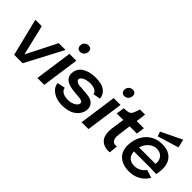

<svg xmlns="http://www.w3.org/2000/svg" viewBox="48 -1221 1879 1879"><g transform="rotate(45 988.0 -281.0)"><path d="M364 -389H458L253 0H136L40 -389H129L204 -73Z M457 0 512 -389H607L552 0ZM528 -520Q528 -547 545 -563.5Q562 -580 587 -580Q607 -580 618.5 -569Q630 -558 630 -538Q630 -511 613 -493.5Q596 -476 571 -476Q551 -476 539.5 -488Q528 -500 528 -520Z M818 20Q743 20 690.5 -14.5Q638 -49 632 -105L715 -122Q718 -82 770 -65Q794 -59 817 -59Q851 -59 880 -70.5Q909 -82 922 -100Q930 -111 930 -123Q930 -152 870 -155Q758 -161 720 -180Q691 -192 675.5 -214.5Q660 -237 660 -267Q660 -294 671 -319Q689 -360 740 -383.5Q791 -407 859 -407Q870 -407 896 -405Q957 -401 993 -370Q1029 -339 1033 -290L957 -276Q953 -303 926 -316.5Q899 -330 862 -330Q830 -330 798 -320Q775 -312 762.5 -300Q750 -288 750 -275Q750 -263 762 -253Q774 -243 796 -239Q812 -237 850 -235Q900 -231 916 -229Q967 -225 994.5 -199Q1022 -173 1022 -133Q1022 -119 1017 -99Q1008 -67 983 -40.5Q958 -14 924 1Q871 20 818 20Z M1069 0 1124 -389H1219L1164 0ZM1140 -520Q1140 -547 1157 -563.5Q1174 -580 1199 -580Q1219 -580 1230.5 -569Q1242 -558 1242 -538Q1242 -511 1225 -493.5Q1208 -476 1183 -476Q1163 -476 1151.5 -488Q1140 -500 1140 -520Z M1413 -178Q1410 -159 1410 -144Q1410 -75 1464 -75Q1475 -75 1481 -76L1473 13L1453 15Q1392 15 1355.5 -20Q1319 -55 1319 -125Q1319 -146 1322 -168L1342 -304H1252L1264 -389Q1307 -389 1327 -395.5Q1347 -402 1358.5 -422Q1370 -442 1385 -492H1456L1442 -389H1542L1530 -304H1430Z M1860 -160H1633Q1635 -112 1662 -86.5Q1689 -61 1739 -61Q1772 -61 1804 -79Q1836 -97 1853 -124L1935 -97Q1905 -43 1852.5 -14.5Q1800 14 1737 14Q1651 14 1598 -31Q1545 -76 1547 -166Q1550 -237 1580 -291.5Q1610 -346 1661 -376.5Q1712 -407 1778 -407Q1865 -407 1909.5 -361.5Q1954 -316 1954 -236Q1954 -204 1944 -157ZM1869 -223Q1870 -230 1870 -242Q1870 -285 1844 -311Q1818 -337 1776 -338Q1730 -338 1692.5 -306Q1655 -274 1641 -223ZM1693 -429 1677 -478 1893 -582 1914 -496Z"/></g></svg>

Font: Neutral Grotesk
Style: Italic
Weight: 400
Italic angle: -8°
Designer: Nawras Khrais
Foundry: Nawras Khrais
Version: Version 1.000